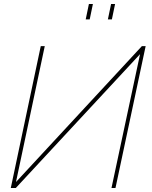

<svg xmlns="http://www.w3.org/2000/svg" viewBox="-20 -941 759 961"><path d="M409 -844 425 -921H445L429 -844ZM520 -844 536 -921H556L540 -844ZM34 0 184 -710H204L60 -30L690 -710H709L558 0H538L681 -670L59 0Z"/></svg>

Font: Raleway-v4020 Thin
Style: Italic
Weight: 250
Italic angle: -12°
Designer: Matt McInerney, Pablo Impallari, Rodrigo Fuenzalida
Foundry: Matt McInerney, Pablo Impallari, Rodrigo Fuenzalida
Version: Version 4.020;PS 004.020;hotconv 1.0.88;makeotf.lib2.5.64775